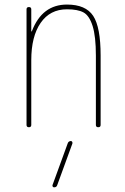

<svg xmlns="http://www.w3.org/2000/svg" viewBox="-20 -550 540 830"><path d="M272.5 70.3Q275.4 60.5 286.1 59.6Q290 59.6 292 63Q293.9 66.4 293 70.3L227.5 250Q224.6 259.8 213.9 259.8Q210 259.8 208 256.8Q206.1 253.9 207 250ZM94.7 -9.8V-509.8Q94.7 -519.5 105 -519.5Q115.2 -519.5 115.2 -509.8V-415Q115.2 -414.1 116.2 -414.1Q118.2 -414.1 118.2 -416Q162.1 -530.3 269.5 -530.3Q350.6 -530.3 382.8 -481.4Q415 -432.6 415 -309.6V-9.8Q415 0 404.8 0Q394.5 0 394.5 -9.8V-309.6Q394.5 -392.6 380.4 -437.5Q366.2 -482.4 341.3 -496.1Q316.4 -509.8 269.5 -509.8Q196.3 -509.8 155.8 -451.2Q115.2 -392.6 115.2 -290V-9.8Q115.2 0 105 0Q94.7 0 94.7 -9.8Z"/></svg>

Font: Rounded-X Mgen+ 2m thin
Style: Regular
Weight: 100
Designer: [Source Han Sans]
Ryoko NISHIZUKA  (kana & ideographs); Paul D. Hunt (Latin, Greek & Cyrillic); Wenlong ZHANG  (bopomofo
Version: Version 1.059.20150602